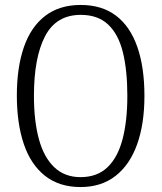

<svg xmlns="http://www.w3.org/2000/svg" viewBox="-20 -745 652 775"><path d="M305 10Q219 10 161.5 -35.5Q104 -81 76 -164Q48 -247 48 -359Q48 -473 76.5 -555Q105 -637 162.5 -681Q220 -725 306 -725Q391 -725 448 -682Q505 -639 534 -556.5Q563 -474 563 -358Q563 -245 533.5 -162.5Q504 -80 446.5 -35Q389 10 305 10ZM305 -30Q372 -30 413.5 -69.5Q455 -109 474.5 -182.5Q494 -256 494 -358Q494 -461 476 -534Q458 -607 416.5 -646Q375 -685 306 -685Q207 -685 162 -599Q117 -513 117 -358Q117 -257 137 -183.5Q157 -110 199 -70Q241 -30 305 -30Z"/></svg>

Font: Noto Serif Khmer Condensed Light
Style: Regular
Weight: 300
Width: 3
Designer: Danh Hong and the Monotype Design Team
Foundry: Monotype Imaging Inc.
Version: Version 2.004